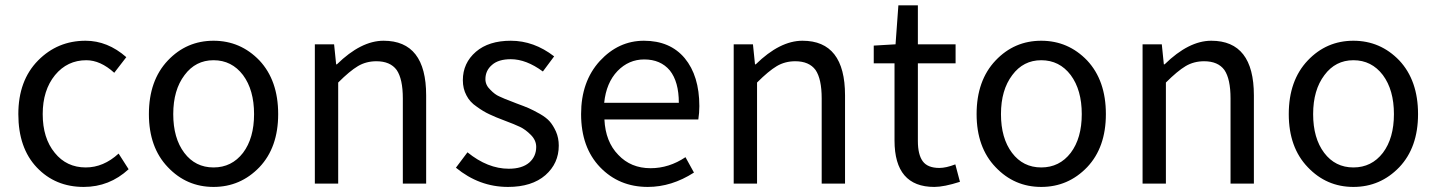

<svg xmlns="http://www.w3.org/2000/svg" viewBox="-20 -699 5469 731"><path d="M298.8 12.7Q190.4 12.7 120.1 -61.5Q49.8 -135.7 49.8 -264.6Q49.8 -392.6 125 -468.8Q199.2 -543.9 305.7 -543.9Q389.6 -543.9 460.9 -481.4L415 -421.9Q362.3 -469.7 308.6 -469.7Q236.3 -469.7 189.5 -413.1Q142.6 -355.5 142.6 -264.6Q142.6 -172.9 188.5 -117.2Q233.4 -61.5 306.6 -61.5Q374 -61.5 431.6 -114.3L469.7 -54.7Q396.5 12.7 298.8 12.7Z M793 12.7Q690.4 12.7 619.1 -62.5Q546.9 -137.7 546.9 -264.6Q546.9 -392.6 619.1 -468.8Q690.4 -543.9 793 -543.9Q895.5 -543.9 967.8 -468.8Q1039.1 -392.6 1039.1 -264.6Q1039.1 -137.7 967.8 -62.5Q895.5 12.7 793 12.7ZM793 -61.5Q862.3 -61.5 905.3 -117.2Q947.3 -172.9 947.3 -264.6Q947.3 -356.4 905.3 -413.1Q862.3 -469.7 793 -469.7Q724.6 -469.7 682.6 -413.1Q639.6 -356.4 639.6 -264.6Q639.6 -172.9 681.6 -117.2Q723.6 -61.5 793 -61.5Z M1252 -530.3 1259.8 -454.1H1262.7Q1354.5 -543.9 1440.4 -543.9Q1602.5 -543.9 1602.5 -335.9V0H1513.7V-324.2Q1513.7 -398.4 1490.2 -432.6Q1465.8 -465.8 1413.1 -465.8Q1374 -465.8 1342.8 -447.3Q1311.5 -428.7 1267.6 -384.8V0H1178.7V-530.3Z M1914.1 12.7Q1804.7 12.7 1715.8 -60.5L1759.8 -119.1Q1836.9 -56.6 1917 -56.6Q1967.8 -56.6 1995.1 -80.1Q2021.5 -103.5 2021.5 -139.6Q2021.5 -165 2001 -185.5Q1980.5 -206.1 1960 -215.8Q1939.5 -225.6 1900.4 -240.2Q1866.2 -252.9 1843.8 -263.7Q1820.3 -274.4 1794.9 -293Q1768.6 -310.5 1755.9 -335.9Q1742.2 -361.3 1742.2 -393.6Q1742.2 -459 1792 -502Q1840.8 -543.9 1924.8 -543.9Q2012.7 -543.9 2089.8 -484.4L2046.9 -426.8Q1983.4 -473.6 1924.8 -473.6Q1877.9 -473.6 1853.5 -452.1Q1828.1 -430.7 1828.1 -397.5Q1828.1 -375 1846.7 -357.4Q1864.3 -338.9 1880.9 -332Q1896.5 -324.2 1935.5 -309.6Q1942.4 -306.6 1945.3 -305.7Q1977.5 -293.9 1993.2 -287.1Q2008.8 -280.3 2035.2 -265.6Q2060.5 -251 2073.2 -236.3Q2085.9 -221.7 2096.7 -198.2Q2107.4 -173.8 2107.4 -144.5Q2107.4 -77.1 2056.6 -32.2Q2004.9 12.7 1914.1 12.7Z M2446.3 12.7Q2336.9 12.7 2264.6 -62.5Q2192.4 -137.7 2192.4 -264.6Q2192.4 -388.7 2263.7 -466.8Q2335 -543.9 2431.6 -543.9Q2531.2 -543.9 2586.9 -477.5Q2642.6 -410.2 2642.6 -294.9Q2642.6 -269.5 2638.7 -244.1H2281.2Q2285.2 -159.2 2334 -109.4Q2381.8 -58.6 2457 -58.6Q2527.3 -58.6 2589.8 -100.6L2622.1 -42Q2537.1 12.7 2446.3 12.7ZM2564.5 -307.6Q2564.5 -387.7 2530.3 -430.7Q2495.1 -472.7 2432.6 -472.7Q2374 -472.7 2331.1 -428.7Q2288.1 -383.8 2280.3 -307.6Z M2846.7 -530.3 2854.5 -454.1H2857.4Q2949.2 -543.9 3035.2 -543.9Q3197.3 -543.9 3197.3 -335.9V0H3108.4V-324.2Q3108.4 -398.4 3085 -432.6Q3060.5 -465.8 3007.8 -465.8Q2968.8 -465.8 2937.5 -447.3Q2906.2 -428.7 2862.3 -384.8V0H2773.4V-530.3Z M3537.1 12.7Q3385.7 12.7 3385.7 -164.1V-458H3306.6V-525.4L3389.6 -530.3L3400.4 -678.7H3474.6V-530.3H3618.2V-458H3474.6V-162.1Q3474.6 -110.4 3493.2 -85Q3511.7 -59.6 3556.6 -59.6Q3582 -59.6 3617.2 -73.2L3634.8 -6.8Q3574.2 12.7 3537.1 12.7Z M3944.3 12.7Q3841.8 12.7 3770.5 -62.5Q3698.2 -137.7 3698.2 -264.6Q3698.2 -392.6 3770.5 -468.8Q3841.8 -543.9 3944.3 -543.9Q4046.9 -543.9 4119.1 -468.8Q4190.4 -392.6 4190.4 -264.6Q4190.4 -137.7 4119.1 -62.5Q4046.9 12.7 3944.3 12.7ZM3944.3 -61.5Q4013.7 -61.5 4056.6 -117.2Q4098.6 -172.9 4098.6 -264.6Q4098.6 -356.4 4056.6 -413.1Q4013.7 -469.7 3944.3 -469.7Q3876 -469.7 3834 -413.1Q3791 -356.4 3791 -264.6Q3791 -172.9 3833 -117.2Q3875 -61.5 3944.3 -61.5Z M4403.3 -530.3 4411.1 -454.1H4414.1Q4505.9 -543.9 4591.8 -543.9Q4753.9 -543.9 4753.9 -335.9V0H4665V-324.2Q4665 -398.4 4641.6 -432.6Q4617.2 -465.8 4564.5 -465.8Q4525.4 -465.8 4494.1 -447.3Q4462.9 -428.7 4418.9 -384.8V0H4330.1V-530.3Z M5132.8 12.7Q5030.3 12.7 4959 -62.5Q4886.7 -137.7 4886.7 -264.6Q4886.7 -392.6 4959 -468.8Q5030.3 -543.9 5132.8 -543.9Q5235.4 -543.9 5307.6 -468.8Q5378.9 -392.6 5378.9 -264.6Q5378.9 -137.7 5307.6 -62.5Q5235.4 12.7 5132.8 12.7ZM5132.8 -61.5Q5202.1 -61.5 5245.1 -117.2Q5287.1 -172.9 5287.1 -264.6Q5287.1 -356.4 5245.1 -413.1Q5202.1 -469.7 5132.8 -469.7Q5064.5 -469.7 5022.5 -413.1Q4979.5 -356.4 4979.5 -264.6Q4979.5 -172.9 5021.5 -117.2Q5063.5 -61.5 5132.8 -61.5Z"/></svg>

Font: Noto Traditional Nushu
Style: Regular
Weight: 400
Designer: LIU Zhao
Foundry: Z&Z Studio
Version: Version 1.001; ttfautohint (v1.8.3) -l 8 -r 50 -G 200 -x 14 